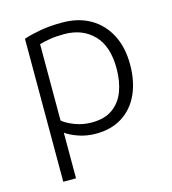

<svg xmlns="http://www.w3.org/2000/svg" viewBox="-107 -613 793 886"><g transform="rotate(-15 290.0 -170.5)"><path d="M86 185V-498Q118 -509 164.5 -517.5Q211 -526 271 -526Q348 -526 404.5 -493.5Q461 -461 492.5 -401Q524 -341 524 -258Q524 -178 496.5 -117.5Q469 -57 416.5 -23.5Q364 10 291 10Q245 10 207 -3.5Q169 -17 147 -33V185ZM285 -45Q346 -45 384.5 -72.5Q423 -100 441 -147.5Q459 -195 459 -257Q459 -363 406 -417.5Q353 -472 266 -472Q227 -472 197 -467Q167 -462 147 -456V-91Q167 -74 204.5 -59.5Q242 -45 285 -45Z"/></g></svg>

Font: Ubuntu Sans Light
Style: Regular
Weight: 300
Designer: Dalton Maag Ltd
Foundry: Dalton Maag Ltd
Version: Version 1.006; ttfautohint (v1.8.4.7-5d5b)